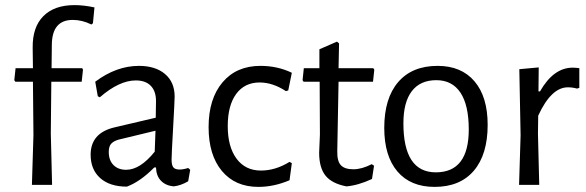

<svg xmlns="http://www.w3.org/2000/svg" viewBox="-20 -724 2297 752"><path d="M350 -695C322 -701 296 -704 272 -704C219.3 -704 178.7 -689.7 150 -661C121.3 -632.3 107.3 -591 108 -537L109 -457H41L36 -410L40 -404H109L111 -195L105 0H184L179 -201L181 -404H300L305 -451L302 -457H182L183 -549C183.7 -613.7 211 -646 265 -646C289.7 -646 314 -640 338 -628L344 -633Z M626.5 -434C601.5 -455.3 567.3 -466 524 -466C465.3 -466 408.3 -445.3 353 -404L363 -347L371 -343C421.7 -387 468.7 -409 512 -409C537.3 -409 556.8 -402 570.5 -388C584.2 -374 591 -354 591 -328L590 -263L428 -225C366 -210.3 335 -174.7 335 -118C335 -79.3 347.5 -48.8 372.5 -26.5C397.5 -4.2 432.3 7 477 7C512.3 -6.3 548 -31.3 584 -68H591C591.7 -46 598.2 -28.7 610.5 -16C622.8 -3.3 639.3 4 660 6C678.7 4 697.7 -2.7 717 -14L725 -59L717 -66C704.3 -62 693 -60 683 -60C671.7 -60 663.7 -62.8 659 -68.5C654.3 -74.2 652 -84.3 652 -99C652 -111 654 -152.3 658 -223C662 -293.7 664 -334.7 664 -346C664 -383.3 651.5 -412.7 626.5 -434ZM415 -160.5C421 -167.5 430.7 -173 444 -177L589 -212L586 -130C548 -82.7 510.7 -59 474 -59C453.3 -59 436.8 -65.2 424.5 -77.5C412.2 -89.8 406 -107 406 -129C406 -143 409 -153.5 415 -160.5Z M1123 -439C1085.7 -457 1044.7 -466 1000 -466C937.3 -466 887.8 -444.5 851.5 -401.5C815.2 -358.5 797 -300 797 -226C797 -153.3 814.3 -96.2 849 -54.5C883.7 -12.8 931.3 8 992 8C1032.7 8 1073.3 -0.7 1114 -18L1123 -85L1114 -90C1077.3 -67.3 1040 -56 1002 -56C961.3 -56 929.5 -71.5 906.5 -102.5C883.5 -133.5 872 -176 872 -230C872 -284 883 -326 905 -356C927 -386 957.7 -401 997 -401C1031 -401 1065.3 -389.7 1100 -367L1109 -370Z M1436 -81C1410 -67.7 1386 -61 1364 -61C1341.3 -61 1325 -66.3 1315 -77C1305 -87.7 1300.3 -106.3 1301 -133L1306 -404H1441L1446 -451L1442 -457H1306L1308 -554L1300 -561L1231 -531V-457H1170L1165 -410L1169 -404H1232L1233 -197L1230 -126C1230 -86.7 1238.3 -56.7 1255 -36C1271.7 -15.3 1299 -1.3 1337 6C1367.7 3.3 1401 -6.3 1437 -23L1445 -75Z M1838.5 -405.5C1804.2 -445.8 1756 -466 1694 -466C1627.3 -466 1575.8 -444.8 1539.5 -402.5C1503.2 -360.2 1485 -300.3 1485 -223C1485 -149.7 1502.2 -92.8 1536.5 -52.5C1570.8 -12.2 1619.3 8 1682 8C1748.7 8 1800 -13.2 1836 -55.5C1872 -97.8 1890 -157.7 1890 -235C1890 -308.3 1872.8 -365.2 1838.5 -405.5ZM1593 -367C1615 -395.7 1647 -410 1689 -410C1730.3 -410 1761.8 -393.7 1783.5 -361C1805.2 -328.3 1816 -280.3 1816 -217C1816 -105 1773 -49 1687 -49C1602.3 -49 1560 -113 1560 -241C1560 -296.3 1571 -338.3 1593 -367Z M2249 -457C2239.7 -458.3 2231 -459 2223 -459C2173 -459 2130.3 -428 2095 -366H2089L2090 -460L2014 -453L2019 -194L2013 0H2092L2087 -201L2088 -271C2122 -345 2160.7 -382 2204 -382C2216.7 -382 2228.7 -380.3 2240 -377L2249 -380Z"/></svg>

Font: Alegreya Sans
Style: Regular
Weight: 400
Designer: Juan Pablo del Peral
Foundry: Huerta Tipografica
Version: Version 1.000;PS 001.000;hotconv 1.0.70;makeotf.lib2.5.58329